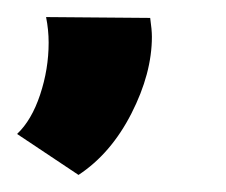

<svg xmlns="http://www.w3.org/2000/svg" viewBox="-40 9 265 225"><path d="M-20 166Q-3 150 7 120Q17 90 17 59Q17 44 14 29L136 30Q138 44 138 52Q138 95 114 142Q90 189 52 214Z"/></svg>

Font: Josefin Sans
Style: Bold Italic
Weight: 700
Italic angle: -7°
Designer: Santiago Orozco
Foundry: Typemade
Version: Version 2.000